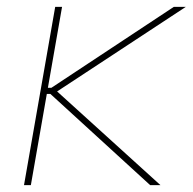

<svg xmlns="http://www.w3.org/2000/svg" viewBox="-20 -540 564 560"><path d="M141 -520H161L70 0H50ZM127 -266H108L111 -284H130L487 -520H522L137 -267V-282L448 0H418Z"/></svg>

Font: Fixel Italic Variable Display Thin
Style: Italic
Weight: 100
Italic angle: -10°
Designer: AlfaBravo + MacPaw
Foundry: Kyrylo Tkachov, Marchela Mozhyna, Serhii Makarenko, Maria Weinstein, Zakhar Kryvoshyya
Version: Version 1.210;Glyphs 3.2 (3217)